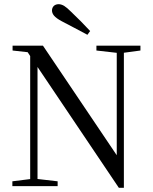

<svg xmlns="http://www.w3.org/2000/svg" viewBox="-20 -888 729 916"><path d="M39 0H255V-23L151 -35H135L39 -23ZM124 0H159V-335V-654H124ZM440 -647 546 -635H561L650 -647V-670H440ZM547 8H571V-670H537V-335V-135L544 -137L185 -670H40V-647L112 -639L155 -573H156ZM410 -740Q388 -763 366 -786Q343 -809 319 -832Q299 -852 286 -860Q272 -868 260 -868Q246 -868 237 -860Q228 -851 228 -838Q228 -825 238 -813Q248 -801 274 -787Q304 -771 335 -755Q365 -739 397 -722Z"/></svg>

Font: Source Serif 4 48pt
Style: Regular
Weight: 400
Designer: Frank Grie√ühammer
Foundry: Adobe Systems Incorporated
Version: Version 4.004;hotconv 1.0.116;makeotfexe 2.5.65601